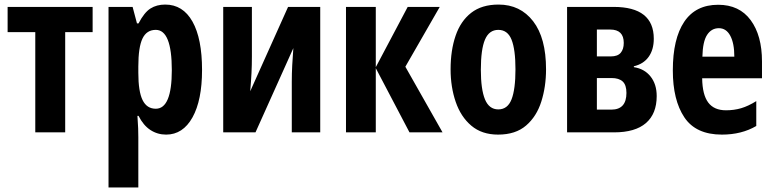

<svg xmlns="http://www.w3.org/2000/svg" viewBox="-20 -577 3374 837"><path d="M383.8 -437H264.2V0H133.8V-437H13.2V-546.9H383.8Z M700.2 -557.1Q777.3 -557.1 819.1 -482.9Q860.8 -408.7 860.8 -272Q860.8 -140.1 819.1 -65.2Q777.3 9.8 704.1 9.8Q666.5 9.8 635.7 -10.3Q605 -30.3 584 -71.8H579.1Q581.5 -40.5 582.3 -17.3Q583 5.9 583 21V240.2H453.1V-546.9H558.1L577.1 -475.1H584Q608.9 -522.9 636 -540Q663.1 -557.1 700.2 -557.1ZM659.2 -446.8Q619.1 -446.8 601.1 -408.9Q583 -371.1 583 -287.1V-259.8Q583 -178.2 601.6 -140.6Q620.1 -103 659.2 -103Q729 -103 729 -271Q729 -446.8 659.2 -446.8Z M1078.1 -546.9V-330.1Q1078.1 -293 1076.4 -259.3Q1074.7 -225.6 1070.8 -179.2L1235.8 -546.9H1376V0H1252V-220.2Q1252 -256.3 1253.9 -292.5Q1255.9 -328.6 1258.8 -367.2L1093.8 0H953.1V-546.9Z M1757.3 -546.9H1897L1747.1 -286.1L1909.2 0H1765.1L1618.2 -279.8V0H1488.3V-546.9H1618.2V-284.2Z M2360.4 -274.9Q2360.4 -199.2 2339.8 -134.3Q2319.3 -69.3 2273.4 -29.8Q2227.5 9.8 2151.4 9.8Q2080.6 9.8 2034.7 -29.1Q1988.8 -67.9 1966.6 -132.8Q1944.3 -197.8 1944.3 -274.9Q1944.3 -357.4 1966.1 -421.1Q1987.8 -484.9 2033.9 -521Q2080.1 -557.1 2153.3 -557.1Q2248 -557.1 2304.2 -484.4Q2360.4 -411.6 2360.4 -274.9ZM2076.2 -272.9Q2076.2 -187.5 2094.2 -143.8Q2112.3 -100.1 2152.3 -100.1Q2192.9 -100.1 2210 -143.8Q2227.1 -187.5 2227.1 -274.9Q2227.1 -361.3 2210 -404.1Q2192.9 -446.8 2152.3 -446.8Q2112.3 -446.8 2094.2 -404.3Q2076.2 -361.8 2076.2 -272.9Z M2830.1 -408.2Q2830.1 -360.4 2807.6 -329.1Q2785.2 -297.9 2743.2 -288.1V-284.2Q2789.1 -277.3 2815.9 -243.7Q2842.8 -210 2842.8 -158.2Q2842.8 -81.1 2795.9 -40.5Q2749 0 2657.2 0H2452.1V-546.9H2654.8Q2830.1 -546.9 2830.1 -408.2ZM2699.2 -390.1Q2699.2 -448.2 2640.1 -448.2H2582V-331.1H2643.1Q2672.4 -331.1 2685.8 -346.7Q2699.2 -362.3 2699.2 -390.1ZM2710.9 -171.9Q2710.9 -206.5 2694.6 -221.7Q2678.2 -236.8 2646 -236.8H2582V-99.1H2645Q2710.9 -99.1 2710.9 -171.9Z M3110.8 -556.2Q3203.1 -556.2 3252.4 -489.3Q3301.8 -422.4 3301.8 -309.1V-235.8H3041Q3042 -164.1 3067.4 -130.1Q3092.8 -96.2 3145 -96.2Q3179.7 -96.2 3210.7 -105.2Q3241.7 -114.3 3276.9 -136.2V-27.8Q3212.9 9.8 3127 9.8Q3013.7 9.8 2963.4 -65.4Q2913.1 -140.6 2913.1 -270Q2913.1 -408.2 2962.9 -482.2Q3012.7 -556.2 3110.8 -556.2ZM3113.8 -454.1Q3081.5 -454.1 3062.5 -425Q3043.5 -396 3042 -330.1H3181.2Q3181.2 -388.2 3163.6 -421.1Q3146 -454.1 3113.8 -454.1Z"/></svg>

Font: Open Sans Condensed
Style: Bold
Weight: 700
Width: 3
Designer: Monotype Design Team
Foundry: Monotype Imaging Inc.
Version: Version 3.003; ttfautohint (v1.8.4)